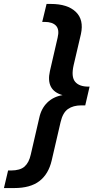

<svg xmlns="http://www.w3.org/2000/svg" viewBox="-89 -762 493 973"><path d="M-69 191 -48 102H-34Q13 102 35.5 82Q58 62 67 21L110 -165Q120 -212 150.5 -242Q181 -272 228 -280Q142 -304 164 -402L203 -571Q213 -612 195 -631.5Q177 -651 137 -651H125L147 -742H169Q253 -742 295 -702Q337 -662 321 -589L284 -431Q271 -373 291.5 -348Q312 -323 359 -323H365L343 -228H323Q282 -228 255.5 -209.5Q229 -191 218 -143L173 51Q157 120 111 155.5Q65 191 -17 191Z"/></svg>

Font: Work Sans SemiBold
Style: Italic
Weight: 600
Italic angle: -13°
Designer: Wei Huang
Foundry: Wei Huang
Version: Version 2.012; ttfautohint (v1.8.3)